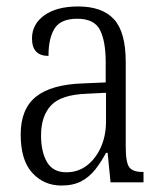

<svg xmlns="http://www.w3.org/2000/svg" viewBox="-20 -564 503 594"><path d="M170 10Q116 10 80 -29Q44 -68 44 -148Q44 -227 91.5 -265Q139 -303 238 -306L307 -309V-372Q307 -436 289.5 -471Q272 -506 219 -506Q168 -506 149 -476Q130 -446 130 -391Q79 -391 79 -445Q79 -489 117 -516.5Q155 -544 222 -544Q296 -544 332.5 -504.5Q369 -465 369 -372V-110Q369 -61 380 -46.5Q391 -32 421 -32H424V0H322L313 -91H308Q293 -63 275 -40Q257 -17 232 -3.5Q207 10 170 10ZM185 -31Q222 -31 249.5 -52.5Q277 -74 292.5 -109.5Q308 -145 308 -188V-277L248 -274Q169 -271 138 -238Q107 -205 107 -145Q107 -94 125.5 -62.5Q144 -31 185 -31Z"/></svg>

Font: Noto Serif Condensed Light
Style: Regular
Weight: 300
Width: 3
Designer: Monotype Design Team
Foundry: Monotype Imaging Inc.
Version: Version 2.013